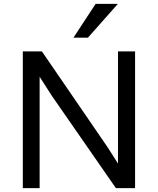

<svg xmlns="http://www.w3.org/2000/svg" viewBox="-20 -978 820 998"><path d="M361.8 -782.2 477.1 -958H592.8L437 -782.2ZM98.6 0V-710.9H197.8L540.5 -210.9L593.3 -127.9V-710.9H682.1V0H582.5L248.5 -481.4L186 -579.1V0Z"/></svg>

Font: Muli
Style: Regular
Weight: 400
Designer: Vernon Adams
Foundry: newtypography
Version: Version 2; ttfautohint (v1.00rc1.6-4cba) -l 8 -r 50 -G 200 -